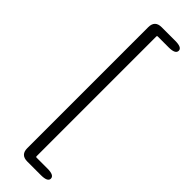

<svg xmlns="http://www.w3.org/2000/svg" viewBox="-319 -794 968 968"><g transform="rotate(45 165.5 -310.0)"><path d="M154 169Q106 169 106 121V-741Q106 -789 154 -789H251Q299 -789 299 -766Q299 -742 251 -742H173Q168 -742 168 -737V117Q168 122 173 122H251Q299 122 299 146Q299 169 251 169Z"/></g></svg>

Font: Resource Han Rounded JP Normal
Style: Regular
Weight: 350
Designer: Cyano Hao (round all glyphs); Ryoko NISHIZUKA 西塚涼子 (kana, bopomofo & ideographs); Paul D. Hunt (Latin, Greek & Cyrillic)
Foundry: Cyano Hao
Version: 0.990